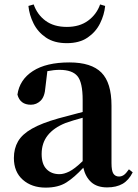

<svg xmlns="http://www.w3.org/2000/svg" viewBox="-20 -835 625 871"><path d="M108.9 -808.1 132.8 -814.9Q148.9 -768.6 186.8 -740.7Q224.6 -712.9 283.2 -712.9Q341.3 -712.9 379.9 -741.5Q418.5 -770 434.1 -814.9L457 -808.1Q453.1 -767.6 433.8 -728.8Q414.6 -689.9 377.4 -664.6Q340.3 -639.2 283.2 -639.2Q225.6 -639.2 188.5 -664.6Q151.4 -689.9 132.1 -728.8Q112.8 -767.6 108.9 -808.1ZM465.8 15.1Q420.4 15.1 394 -8.5Q367.7 -32.2 357.9 -74.2Q317.4 -30.3 280.8 -7.1Q244.1 16.1 187 16.1Q124 16.1 83.5 -19.5Q43 -55.2 43 -118.2Q43 -161.1 61.8 -193.6Q80.6 -226.1 124.8 -251.2Q168.9 -276.4 245.1 -297.9L355 -327.1V-380.9Q355 -461.4 331.3 -489.7Q307.6 -518.1 250 -518.1Q225.1 -518.1 194.8 -512.2L186 -439Q183.1 -396.5 164.3 -378.2Q145.5 -359.9 120.1 -359.9Q71.3 -359.9 59.1 -405.8Q68.8 -473.6 129.2 -512.7Q189.5 -551.8 294.9 -551.8Q394.5 -551.8 440.2 -505.6Q485.8 -459.5 485.8 -356V-95.2Q485.8 -59.6 494.6 -46.9Q503.4 -34.2 520 -34.2Q531.2 -34.2 541.3 -40.8Q551.3 -47.4 564.9 -66.9L582 -53.2Q564 -17.1 535.9 -1Q507.8 15.1 465.8 15.1ZM355 -104V-300.8Q332.5 -294.9 312.3 -288.6Q292 -282.2 276.9 -276.9Q223.6 -255.4 196.3 -220.7Q168.9 -186 168.9 -136.2Q168.9 -90.3 191.2 -67.6Q213.4 -44.9 250 -44.9Q270 -44.9 294.2 -56.9Q318.4 -68.8 355 -104Z"/></svg>

Font: Source Han Serif TW
Style: Bold
Weight: 700
Designer: Ryoko NISHIZUKA Ë•øÂ°öÊ∂ºÂ≠ê (kana & ideographs); Frank Grie√ühammer (Latin, Greek & Cyrillic); Wenlong ZHANG Âº†ÊñáÈæô 
Foundry: Adobe
Version: Version 2.003;hotconv 1.1.1;makeotfexe 2.6.0